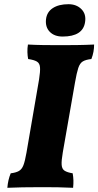

<svg xmlns="http://www.w3.org/2000/svg" viewBox="-20 -891 468 914"><path d="M166 -513Q172 -551 170.5 -570.5Q169 -590 155.5 -598Q142 -606 114 -610Q111 -625 110.5 -643Q110 -661 113 -679Q148 -677 186.5 -676.5Q225 -676 269 -676Q306 -676 346.5 -676.5Q387 -677 428 -679Q428 -662 425 -645Q422 -628 415 -610Q388 -607 374 -598.5Q360 -590 352.5 -567Q345 -544 337 -498L279 -166Q272 -126 273.5 -106Q275 -86 288 -78Q301 -70 326 -66Q329 -49 329.5 -32.5Q330 -16 328 3Q289 1 254.5 0.5Q220 0 176 0Q79 0 15 3Q18 -35 31 -66Q56 -69 70 -77Q84 -85 91.5 -104.5Q99 -124 106 -164ZM278 -717Q239 -717 217 -739.5Q195 -762 199 -799Q203 -834 231.5 -852.5Q260 -871 306 -871Q344 -871 367.5 -847.5Q391 -824 385 -786Q375 -717 278 -717Z"/></svg>

Font: Vollkorn ExtraBold
Style: Italic
Weight: 800
Italic angle: -11°
Designer: Friedrich Althausen
Foundry: Friedrich Althausen
Version: Version 5.000; ttfautohint (v1.8.3)